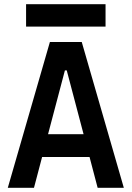

<svg xmlns="http://www.w3.org/2000/svg" viewBox="-20 -893 626 913"><path d="M17.1 0 217.3 -693.4H368.7L568.8 0H444.3L405.8 -146.5H180.2L141.6 0ZM288.6 -558.1 208.5 -254.9H377.4L297.4 -558.1ZM104 -766.6V-873H481.9V-766.6Z"/></svg>

Font: Caskaydia Cove SemiBold
Style: Regular
Weight: 600
Monospace: yes
Designer: Aaron Bell
Foundry: Saja Typeworks
Version: Version 4.300; ttfautohint (v1.8.3)